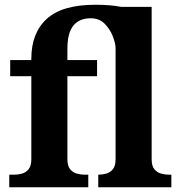

<svg xmlns="http://www.w3.org/2000/svg" viewBox="-20 -789 759 809"><path d="M19 0V-53H41Q56 -53 72.5 -57.5Q89 -62 100.5 -76Q112 -90 112 -118V-468H23V-536H112V-542Q112 -650 177 -709.5Q242 -769 382 -769Q445 -769 491 -760H619V-118Q619 -90 630.5 -76Q642 -62 659 -57.5Q676 -53 690 -53H702V0H394V-53H396Q411 -53 427.5 -57.5Q444 -62 455.5 -76Q467 -90 467 -118V-589Q466 -609 454.5 -638Q443 -667 420.5 -689.5Q398 -712 362 -712Q314 -712 289 -681Q264 -650 264 -584V-536H389V-468H264V-118Q264 -90 275.5 -76Q287 -62 304 -57.5Q321 -53 335 -53H352V0Z"/></svg>

Font: Noto Serif
Style: Bold
Weight: 700
Designer: Monotype Design Team
Foundry: Monotype Imaging Inc.
Version: Version 2.014